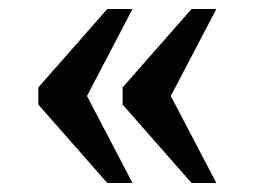

<svg xmlns="http://www.w3.org/2000/svg" viewBox="-20 -483 565 426"><path d="M405 -77H460L359 -270L460 -463H405L252 -289V-251ZM218 -77H274L173 -270L274 -463H218L65 -289V-251Z"/></svg>

Font: Noto Serif Georgian Medium
Style: Regular
Weight: 500
Designer: Monotype Design Team, Akaki Razmadze
Foundry: Google LLC
Version: Version 2.003